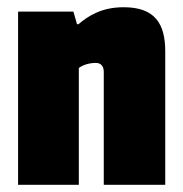

<svg xmlns="http://www.w3.org/2000/svg" viewBox="-20 -511 507 531"><path d="M322 -491C261 -491 224 -467 197 -444H193L183 -479H30V0H198V-323C210 -332 228 -337 245 -337C260 -337 267 -327 267 -312V0H437V-369C437 -446 408 -491 322 -491Z"/></svg>

Font: Passion One
Style: Regular
Weight: 400
Designer: Alejandro Lo Celso
Foundry: Fontstage
Version: Version 1.001